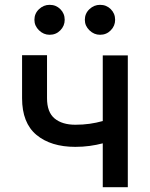

<svg xmlns="http://www.w3.org/2000/svg" viewBox="-20 -775 620 795"><path d="M509.2 -545.5V0H405.5V-181.5Q379.6 -174.7 351.2 -170.8Q322.8 -166.9 291.9 -166.9Q190.7 -166.9 131 -216.4Q71.4 -266 71.4 -368.3V-546.5H174.7V-368.3Q174.7 -310.4 206.1 -284.4Q237.6 -258.5 291.9 -258.5Q323.2 -258.5 350.9 -262.4Q378.6 -266.3 405.5 -273.8V-545.5ZM185.4 -631Q160.5 -631 141.5 -649.5Q122.5 -668 122.5 -692.8Q122.5 -719.1 141.5 -737Q160.5 -755 185.4 -755Q212 -755 229.9 -737Q247.9 -719.1 247.9 -692.8Q247.9 -668 229.9 -649.5Q212 -631 185.4 -631ZM394.2 -631Q369.3 -631 350.3 -649.5Q331.3 -668 331.3 -692.8Q331.3 -719.1 350.3 -737Q369.3 -755 394.2 -755Q420.8 -755 438.7 -737Q456.7 -719.1 456.7 -692.8Q456.7 -668 438.7 -649.5Q420.8 -631 394.2 -631Z"/></svg>

Font: Inter Zeller Medium
Style: Regular
Weight: 500
Designer: Rasmus Andersson; Joe Bland
Foundry: zeller
Version: Version 3.015;git-dec3a8cb1